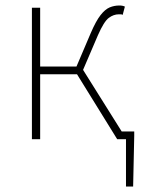

<svg xmlns="http://www.w3.org/2000/svg" viewBox="-20 -506 534 698"><path d="M438 172V0H414V-28H468V-12L464 172ZM96 0V-478H126V-264H258L310 -386Q329 -430 345.5 -451Q362 -472 378.5 -479Q395 -486 414 -486Q426 -486 434 -482L426 -452Q422 -454 419.5 -454Q417 -454 412 -454Q393 -454 375.5 -441Q358 -428 336 -378L282 -252L440 0H406L260 -236H126V0Z"/></svg>

Font: SourceSans3VF
Style: Regular
Weight: 200
Designer: Paul D. Hunt
Foundry: Adobe
Version: Version 3.052;hotconv 1.1.0;makeotfexe 2.6.0